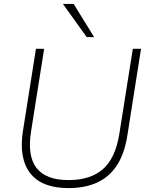

<svg xmlns="http://www.w3.org/2000/svg" viewBox="-20 -955 760 983"><path d="M330 8Q264 8 215 -10.5Q166 -29 136 -66.5Q106 -104 96 -159.5Q86 -215 98 -288L164 -705H206L139 -282Q119 -156 167.5 -94.5Q216 -33 330 -33Q443 -33 507 -89Q571 -145 591 -270L660 -705H702L632 -261Q618 -171 580.5 -111.5Q543 -52 480.5 -22Q418 8 330 8ZM424 -765 302 -935H357L462 -765Z"/></svg>

Font: Nunito Sans 12pt ExtraLight 12pt ExtraLight
Style: Italic
Weight: 250
Italic angle: -9°
Version: Version 3.101;gftools[0.9.27]